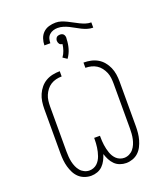

<svg xmlns="http://www.w3.org/2000/svg" viewBox="-185 -1178 1120 1308"><g transform="rotate(-20 375.0 -524.0)"><path d="M248 8Q224 8 200.5 -0.5Q177 -9 159.5 -25.5Q142 -42 131 -64Q120 -86 113.5 -109Q107 -132 104.5 -156.5Q102 -181 102 -205V-530Q102 -556 106 -582.5Q110 -609 120.5 -633Q131 -657 148 -677.5Q165 -698 187.5 -711Q210 -724 236 -729.5Q262 -735 289 -735V-697Q268 -697 247.5 -692Q227 -687 209.5 -676Q192 -665 179 -648Q166 -631 158 -612Q150 -593 147.5 -572Q145 -551 145 -530V-205Q145 -186 146.5 -167Q148 -148 152 -129.5Q156 -111 163.5 -93.5Q171 -76 183 -61.5Q195 -47 212.5 -38.5Q230 -30 249 -30Q264 -30 278.5 -35.5Q293 -41 304 -51Q315 -61 323 -74Q331 -87 336 -101.5Q341 -116 344.5 -130.5Q348 -145 350 -160Q352 -175 353 -190Q354 -205 354 -221V-228H396V-221Q396 -205 397 -190Q398 -175 400 -160Q402 -145 405.5 -130.5Q409 -116 414 -101.5Q419 -87 427 -74Q435 -61 446 -51Q457 -41 471.5 -35.5Q486 -30 501 -30Q520 -30 537.5 -38.5Q555 -47 567 -61.5Q579 -76 586.5 -93.5Q594 -111 598 -129.5Q602 -148 603.5 -167Q605 -186 605 -205V-530Q605 -551 602.5 -572Q600 -593 592 -612Q584 -631 571 -648Q558 -665 540.5 -676Q523 -687 502.5 -692Q482 -697 461 -697V-735Q488 -735 514 -729.5Q540 -724 562.5 -711Q585 -698 602 -677.5Q619 -657 629.5 -633Q640 -609 644 -582.5Q648 -556 648 -530V-205Q648 -181 645.5 -156.5Q643 -132 636.5 -109Q630 -86 619 -64Q608 -42 590.5 -25.5Q573 -9 549.5 -0.5Q526 8 502 8Q479 8 457 0Q435 -8 419 -24Q403 -40 392.5 -60.5Q382 -81 375 -103Q368 -81 357.5 -60.5Q347 -40 331 -24Q315 -8 293 0Q271 8 248 8ZM251 -936Q251 -960 259 -984Q267 -1008 284.5 -1025Q302 -1042 326 -1049Q350 -1056 375 -1056Q396 -1056 415.5 -1049.5Q435 -1043 453.5 -1034Q472 -1025 490 -1015Q508 -1005 526.5 -996Q545 -987 564.5 -980.5Q584 -974 605 -974V-936Q584 -936 564.5 -942Q545 -948 526.5 -957Q508 -966 490 -976.5Q472 -987 453.5 -996Q435 -1005 415.5 -1011Q396 -1017 375 -1017Q359 -1017 343 -1012Q327 -1007 315 -995.5Q303 -984 298.5 -968Q294 -952 294 -936ZM368 -796 338 -816Q352 -835 359.5 -857Q367 -879 370 -902Q364 -903 358 -905.5Q352 -908 348.5 -913Q345 -918 343 -924Q341 -930 341 -936Q341 -942 343.5 -949Q346 -956 350.5 -960.5Q355 -965 361.5 -967Q368 -969 375 -969Q382 -969 388.5 -967Q395 -965 399.5 -960.5Q404 -956 406.5 -949Q409 -942 409 -936V-934L408 -923Q407 -889 397.5 -856.5Q388 -824 368 -796Z"/></g></svg>

Font: Iosevka Etoile Extralight
Style: Regular
Weight: 200
Designer: Belleve Invis
Foundry: Belleve Invis
Version: Version 22.1.2; ttfautohint (v1.8.4)